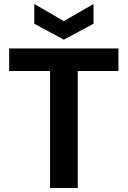

<svg xmlns="http://www.w3.org/2000/svg" viewBox="-20 -943 641 963"><path d="M231 0V-587H26V-700H574V-587H370V0ZM300 -744 152 -824V-923L300 -837L449 -923V-824Z"/></svg>

Font: DM Sans 17pt ExtraBold
Style: Regular
Weight: 800
Version: Version 4.004;gftools[0.9.30]